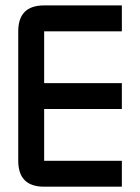

<svg xmlns="http://www.w3.org/2000/svg" viewBox="-20 -704 528 724"><path d="M146.5 -683.6H439.5V-585.9H146.5V-390.6H439.5V-293H146.5V-97.7H439.5V0H146.5Q48.8 0 48.8 -97.7V-585.9Q48.8 -683.6 146.5 -683.6Z"/></svg>

Font: BabelStone Runic Dotted
Style: Regular
Weight: 400
Designer: Andrew West
Foundry: BabelStone
Version: Version 3.003 March 14, 2022